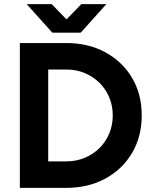

<svg xmlns="http://www.w3.org/2000/svg" viewBox="-20 -908 740 928"><path d="M76 0V-700H300Q407 -700 489.5 -655Q572 -610 618.5 -531.5Q665 -453 665 -350Q665 -248 618.5 -169Q572 -90 489.5 -45Q407 0 300 0ZM213 -128H300Q348 -128 389 -145Q430 -162 460.5 -192Q491 -222 508 -262.5Q525 -303 525 -350Q525 -397 508 -437.5Q491 -478 460.5 -508Q430 -538 389 -555Q348 -572 300 -572H213ZM242 -750V-753L373 -888H494L370 -750ZM233 -750 109 -888H230L361 -753V-750Z"/></svg>

Font: Figtree
Style: Bold
Weight: 700
Designer: Erik Kennedy
Foundry: Erik Kennedy
Version: Version 2.001;gftools[0.9.30]